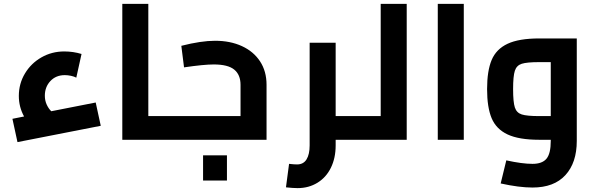

<svg xmlns="http://www.w3.org/2000/svg" viewBox="-20 -720 3041 989"><path d="M499 -72 70 12 44 -108 104 -120Q77 -169 77 -226Q77 -289 108.5 -341.5Q140 -394 193.5 -424.5Q247 -455 311 -455Q357 -455 400 -442L373 -320Q362 -326 345.5 -329.5Q329 -333 314 -333Q268 -333 239.5 -302.5Q211 -272 211 -227Q211 -203 220 -182.5Q229 -162 244 -147L473 -192Z M862 -61Q862 -33 857 -16.5Q852 0 842 0H610V-700H744V-122H842Q852 -122 857 -105.5Q862 -89 862 -61Z M1353 -283V0H842Q832 0 827 -16.5Q822 -33 822 -61Q822 -89 827 -105.5Q832 -122 842 -122H1219V-283Q1219 -335 1186.5 -361.5Q1154 -388 1081 -388Q1030 -388 928 -373L914 -484Q1016 -510 1088 -510Q1166 -510 1226 -482.5Q1286 -455 1319.5 -404Q1353 -353 1353 -283ZM1026 80H1149V210H1026Z M1838 -61Q1838 -33 1833 -16.5Q1828 0 1818 0H1709V29Q1709 94 1684.5 144Q1660 194 1615 221.5Q1570 249 1513 249Q1491 249 1453 245L1469 124Q1495 127 1510 127Q1543 127 1559 101Q1575 75 1575 29V-500H1709V-122H1818Q1828 -122 1833 -105.5Q1838 -89 1838 -61Z M2075 -700V0H1818Q1808 0 1803 -16.5Q1798 -33 1798 -61Q1798 -89 1803 -105.5Q1808 -122 1818 -122H1941V-700Z M2235 -700H2369V0H2235Z M2951 -522V6Q2951 118 2892.5 182Q2834 246 2723 246Q2654 246 2559 225L2588 106Q2669 124 2723 124Q2773 124 2795 97.5Q2817 71 2817 6V0H2758Q2653 0 2594.5 -27.5Q2536 -55 2512.5 -111Q2489 -167 2489 -261Q2489 -355 2512.5 -411Q2536 -467 2594.5 -494.5Q2653 -522 2758 -522ZM2817 -122V-400H2758Q2694 -400 2667.5 -391.5Q2641 -383 2632 -355.5Q2623 -328 2623 -261Q2623 -194 2632 -166.5Q2641 -139 2667.5 -130.5Q2694 -122 2758 -122Z"/></svg>

Font: Cairo
Style: Bold
Weight: 700
Designer: Mohamed Gaber
Foundry: Kief Type Foundry
Version: Version 2.100